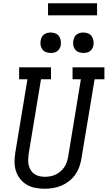

<svg xmlns="http://www.w3.org/2000/svg" viewBox="-20 -1147 659 1175"><path d="M253 8Q224 8 195.5 2.5Q167 -3 143.5 -17Q120 -31 103 -52.5Q86 -74 77.5 -100.5Q69 -127 69 -156.5Q69 -186 74 -215L148 -662H97V-735H292V-662H231L155 -203Q153 -186 152.5 -168.5Q152 -151 156 -135Q160 -119 168.5 -105Q177 -91 190.5 -82Q204 -73 220.5 -69Q237 -65 254 -65Q271 -65 287.5 -68Q304 -71 320 -78.5Q336 -86 349.5 -97.5Q363 -109 373 -123.5Q383 -138 388.5 -154.5Q394 -171 397 -187L475 -662H424V-735H619V-662H559L478 -175Q474 -150 465 -125Q456 -100 440 -77.5Q424 -55 402 -38Q380 -21 355 -10.5Q330 0 304 4Q278 8 253 8ZM490 -823Q475 -823 461.5 -828Q448 -833 439.5 -844.5Q431 -856 428.5 -870.5Q426 -885 429 -900Q431 -910 436 -920Q441 -930 450 -936.5Q459 -943 469.5 -945.5Q480 -948 490 -948Q505 -948 519 -942.5Q533 -937 541 -925.5Q549 -914 551.5 -899.5Q554 -885 552 -870Q550 -860 544.5 -850Q539 -840 530 -833.5Q521 -827 510.5 -825Q500 -823 490 -823ZM290 -823Q275 -823 261.5 -828Q248 -833 239.5 -844.5Q231 -856 228.5 -870.5Q226 -885 229 -900Q231 -910 236 -920Q241 -930 250 -936.5Q259 -943 269.5 -945.5Q280 -948 290 -948Q305 -948 319 -942.5Q333 -937 341 -925.5Q349 -914 351.5 -899.5Q354 -885 352 -870Q350 -860 344.5 -850Q339 -840 330 -833.5Q321 -827 310.5 -825Q300 -823 290 -823ZM274 -1053V-1127H574V-1053Z"/></svg>

Font: Iosevka Slab Extended Oblique
Style: Regular
Weight: 400
Width: 7
Italic angle: -9°
Monospace: yes
Designer: Belleve Invis
Foundry: Belleve Invis
Version: Version 11.1.0; ttfautohint (v1.8.3)